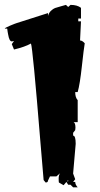

<svg xmlns="http://www.w3.org/2000/svg" viewBox="-27 -760 414 798"><path d="M287.6 -162.1 276.9 -38.6 285.6 -15.1 276.9 -3.9H285.6Q285.6 7.3 295.9 18.6H276.9L266.1 7.8H256.3L249 -3.9L237.3 9.8L217.8 -1.5Q216.8 -4.9 216.8 -18.3Q216.8 -31.7 222.7 -40L207.5 -26.9H180.7L172.4 -9.3Q172.4 -1.5 162.6 -1.5L154.3 -11.7Q152.8 -23.4 141.1 -168Q108.9 -563.5 101.6 -579.1Q76.2 -564.9 31.2 -554.2L22 -576.7L31.2 -589.4L22 -587.9Q11.7 -587.9 6.8 -616.7Q5.9 -622.6 4.9 -627Q2.9 -639.2 2.9 -641.1H-7.3Q-7.3 -644 14.2 -653.1Q35.6 -662.1 42.5 -664.1L172.4 -705.6V-693.8Q175.8 -706.5 184.8 -715.1Q193.8 -723.6 201.7 -726.6Q209.5 -729.5 225.3 -733.6Q241.2 -737.8 247.1 -739.7L256.3 -731L266.1 -739.7Q293.9 -739.7 309.6 -727.5V-683.1H298.3V-671.4H309.6L305.7 -591.8Q314.9 -591.8 325.2 -580.1Q321.3 -558.1 313.2 -484.1Q305.2 -410.2 295.9 -377.4H285.6Q285.6 -354.5 295.9 -343.8V-252.4H278.8Q286.6 -249 286.6 -229L285.6 -219.2L276.9 -208V-196.3Q287.6 -196.3 287.6 -162.1ZM252 -6.8 256.3 -6.3V-11.7Z"/></svg>

Font: Butcherman Caps
Style: Regular
Weight: 400
Version: Version 001.003